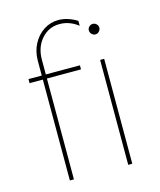

<svg xmlns="http://www.w3.org/2000/svg" viewBox="-113 -833 760 914"><g transform="rotate(-15 267.5 -376.0)"><path d="M261.2 -752Q285.2 -752 309.6 -743.9Q334 -735.8 353 -723.1V-699.2Q310.1 -732.4 261.2 -731.9Q208 -731.9 172.6 -691.4Q137.2 -650.9 137.2 -589.8V-517.1H305.2V-497.1H137.2V0H117.2V-497.1H51.8V-517.1H117.2V-589.8Q117.2 -634.8 136.5 -671.9Q155.8 -709 189 -730.5Q222.2 -752 261.2 -752ZM440.9 -666Q440.9 -656.2 433.3 -648.2Q425.8 -640.1 415 -640.1Q405.3 -640.1 397.2 -647.9Q389.2 -655.8 389.2 -666Q389.2 -677.2 397 -684.6Q404.8 -691.9 415 -691.9Q425.8 -691.9 433.3 -684.3Q440.9 -676.8 440.9 -666ZM424.8 -517.1V0H404.8V-517.1Z"/></g></svg>

Font: Montserrat
Style: Thin
Weight: 250
Designer: Julieta Ulanovsky
Foundry: Julieta Ulanovsky
Version: Version 1.000;PS 002.000;hotconv 1.0.70;makeotf.lib2.5.58329